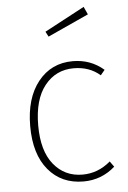

<svg xmlns="http://www.w3.org/2000/svg" viewBox="-55 -809 572 860"><g transform="rotate(-5 231.5 -379.5)"><path d="M284 -531Q364 -531 423 -480L404 -457Q356 -499 285 -499Q205 -499 155 -436.5Q105 -374 105 -257Q105 -143 154.5 -82Q204 -21 284 -21Q354 -21 410 -69L428 -44Q367 10 286 10Q187 10 128 -60.5Q69 -131 69 -257Q69 -383 128 -457Q187 -531 284 -531ZM370 -734 186 -650 174 -673 354 -769Z"/></g></svg>

Font: FiraSans
Style: Regular
Weight: 200
Designer: Carrois Corporate & Edenspiekermann AG
Foundry: Carrois Corporate GbR & Edenspiekermann AG
Version: Version 3.106;PS 003.106;hotconv 1.0.70;makeotf.lib2.5.58329